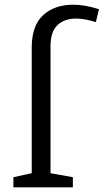

<svg xmlns="http://www.w3.org/2000/svg" viewBox="-20 -797 441 817"><path d="M37 0V-43L115 -60V-594Q115 -688 163.5 -732.5Q212 -777 292 -777Q340 -777 401 -758L388 -703Q365 -710 344 -714Q323 -718 303 -718Q254 -718 224.5 -690Q195 -662 195 -601V-60L290 -43V0Z"/></svg>

Font: Bitter
Style: Regular
Weight: 400
Designer: Sol Matas, and Bitter project Authors
Foundry: Sol Matas
Version: Version 2.001